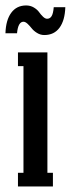

<svg xmlns="http://www.w3.org/2000/svg" viewBox="-31 -677 257 697"><path d="M129.9 -549.8Q115.7 -549.8 103.5 -557.4Q91.3 -564.9 84.2 -574Q77.1 -583 69.1 -590.6Q61 -598.1 54.2 -598.1Q34.7 -598.1 30.8 -556.2H-11.2Q-9.8 -604 9.8 -630.6Q29.3 -657.2 64 -657.2Q79.6 -657.2 92 -649.7Q104.5 -642.1 110.8 -633.1Q117.2 -624 125 -616.5Q132.8 -608.9 140.1 -608.9Q150.4 -608.9 156.2 -618.2Q162.1 -627.4 164.1 -650.9H206.1Q204.6 -603 185.1 -576.4Q165.5 -549.8 129.9 -549.8ZM161.1 0H34.2V-49.8H54.2V-437H34.2V-486.8H141.1V-49.8H161.1Z"/></svg>

Font: Margherita Semibold
Style: Regular
Weight: 600
Designer: James Puckett
Foundry: Dunwich Type Founders
Version: Version 1.008;hotconv 1.0.109;makeotfexe 2.5.65596